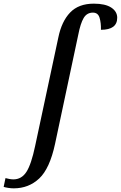

<svg xmlns="http://www.w3.org/2000/svg" viewBox="-153 -790 661 1050"><path d="M-78 240Q-92 240 -108 237.5Q-124 235 -133 232L-123 184Q-115 186 -103 188.5Q-91 191 -80 191Q-35 191 -8.5 150Q18 109 39 9L166 -585Q184 -673 230.5 -721.5Q277 -770 360 -770Q423 -770 455.5 -748.5Q488 -727 488 -693Q488 -627 399 -627Q400 -665 391.5 -693Q383 -721 355 -721Q322 -721 304.5 -691.5Q287 -662 275 -600L148 -3Q119 132 61.5 186Q4 240 -78 240Z"/></svg>

Font: Noto Serif SemiCondensed Medium
Style: Italic
Weight: 500
Width: 4
Italic angle: -12°
Designer: Monotype Design Team
Foundry: Monotype Imaging Inc.
Version: Version 2.013